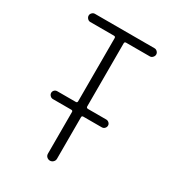

<svg xmlns="http://www.w3.org/2000/svg" viewBox="-176 -833 853 937"><g transform="rotate(30 250.0 -365.0)"><path d="M82 -684.6Q73.2 -684.6 66.4 -691.9Q59.6 -699.2 59.6 -708Q59.6 -716.8 66.4 -723.6Q73.2 -730.5 82 -730.5H418Q426.8 -730.5 433.6 -723.6Q440.4 -716.8 440.4 -708Q440.4 -699.2 433.6 -691.9Q426.8 -684.6 418 -684.6H284.2Q275.4 -684.6 275.4 -675.8V-320.3Q275.4 -312.5 284.2 -311.5H387.7Q396.5 -311.5 403.3 -305.2Q410.2 -298.8 410.2 -290Q410.2 -281.2 403.8 -274.4Q397.5 -267.6 387.7 -267.6H284.2Q275.4 -267.6 275.4 -259.8V-25.4Q275.4 -14.6 267.6 -7.3Q259.8 0 250 0Q240.2 0 232.4 -6.8Q224.6 -13.7 224.6 -25.4V-259.8Q224.6 -267.6 215.8 -267.6H112.3Q103.5 -267.6 96.7 -274.4Q89.8 -281.2 89.8 -290Q89.8 -298.8 96.2 -305.2Q102.5 -311.5 112.3 -311.5H215.8Q224.6 -311.5 224.6 -320.3V-675.8Q224.6 -684.6 215.8 -684.6Z"/></g></svg>

Font: Rounded-X Mgen+ 1m light
Style: Regular
Weight: 200
Designer: [Source Han Sans]
Ryoko NISHIZUKA  (kana & ideographs); Paul D. Hunt (Latin, Greek & Cyrillic); Wenlong ZHANG  (bopomofo
Version: Version 1.059.20150602